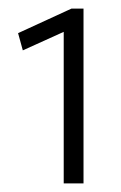

<svg xmlns="http://www.w3.org/2000/svg" viewBox="-20 -871 282 446"><path d="M146 -851H174V-445H128V-797L33 -754L22 -794Z"/></svg>

Font: Mukta Malar ExtraLight
Style: Regular
Weight: 275
Designer: Aadarsh Rajan, Girish Dalvi, Yashodeep Gholap
Foundry: Ek Type
Version: Version 2.538;PS 1.000;hotconv 16.6.51;makeotf.lib2.5.65220;